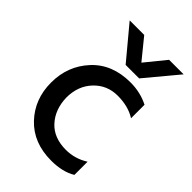

<svg xmlns="http://www.w3.org/2000/svg" viewBox="-217 -808 906 906"><g transform="rotate(45 235.5 -355.0)"><path d="M321 -558H231L96 -720H193L276 -618L359 -720H456ZM427 -398Q378 -429 307.5 -429Q237 -429 189.5 -379Q142 -329 142 -251Q144 -174 189 -124.5Q234 -75 315 -75Q375 -75 427 -108V-20Q378 10 302 10Q183 10 112 -65Q41 -140 41 -250.5Q41 -361 112.5 -438.5Q184 -516 306 -516Q372 -516 427 -488Z"/></g></svg>

Font: Hind Medium
Style: Regular
Weight: 500
Designer: Manushi Parikh, Satya Rajpurohit
Foundry: Indian Type Foundry
Version: Version 1.201;PS 1.0;hotconv 1.0.78;makeotf.lib2.5.61930; tt